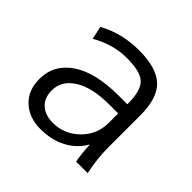

<svg xmlns="http://www.w3.org/2000/svg" viewBox="-139 -673 826 826"><g transform="rotate(45 274.0 -260.0)"><path d="M49.8 -139.6Q49.8 -227.5 125.5 -278.8Q201.2 -330.1 341.8 -330.1H394.5V-335Q394.5 -411.1 365.7 -440.4Q336.9 -469.7 252.9 -469.7Q168.9 -469.7 89.8 -423.8L77.1 -483.4Q161.1 -530.3 267.1 -530.3Q373 -530.3 420.4 -485.4Q467.8 -440.4 467.8 -336.9V-139.6Q467.8 -73.2 483.4 0H413.1Q405.3 -39.1 403.3 -91.8H401.4Q374 -43.9 323.2 -17.1Q272.5 9.8 204.6 9.8Q136.7 9.8 93.3 -30.3Q49.8 -70.3 49.8 -139.6ZM122.1 -142.6Q122.1 -97.7 149.4 -72.3Q176.8 -46.9 224.6 -46.9Q293 -46.9 343.8 -96.2Q394.5 -145.5 394.5 -217.8V-274.4H341.8Q237.3 -274.4 179.7 -238.3Q122.1 -202.1 122.1 -142.6Z"/></g></svg>

Font: GenEi M Gothic v2 Regular
Style: Regular
Weight: 400
Version: Version 2.0